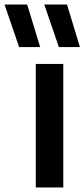

<svg xmlns="http://www.w3.org/2000/svg" viewBox="-104 -828 373 848"><path d="M54 0V-545.5H175.5V0ZM-19.5 -620 -84 -808H16L73.5 -620ZM156 -620 91.5 -808H192L249 -620Z"/></svg>

Font: Encode Sans Condensed SemiBold
Style: Regular
Weight: 600
Width: 3
Designer: Multiple Designers
Foundry: Impallari Type
Version: Version 2.000